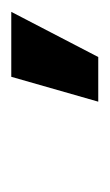

<svg xmlns="http://www.w3.org/2000/svg" viewBox="51 -821 190 332"><g transform="rotate(-90 146.0 -655.0)"><path d="M136.2 -580.1 179.2 -730.5H291.5L213.4 -580.1Z"/></g></svg>

Font: Inter Display SemiBold
Style: Italic
Weight: 600
Italic angle: -9.39999°
Designer: Rasmus Andersson
Foundry: rsms
Version: Version 4.000;git-a52131595